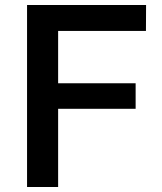

<svg xmlns="http://www.w3.org/2000/svg" viewBox="-20 -743 644 763"><path d="M87.5 -723H560.5L560 -620H211V-412H519V-310.5H211V0H87.5Z"/></svg>

Font: Public Sans SemiBold
Style: Regular
Weight: 600
Designer: The Public Sans Project Authors: Dan O. Williams and USWDS (Libre Franklin designed by Pablo Impallari and Rodrigo Fuenz
Version: Version 1.007